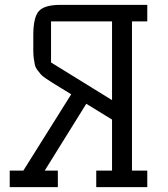

<svg xmlns="http://www.w3.org/2000/svg" viewBox="-20 -770 691 790"><path d="M20 -68H76L273 -382Q257 -392 231.5 -407.5Q206 -423 196.5 -429Q187 -435 170.5 -446Q154 -457 148.5 -463.5Q143 -470 134.5 -481Q126 -492 123.5 -503.5Q121 -515 119 -529.5Q117 -544 117 -563V-625Q117 -699 140 -724.5Q163 -750 229 -750H586V-682H523V-68H586V0H376V-68H441V-278L335 -343L164 -68H218V0H20ZM441 -358V-682H190V-513Z"/></svg>

Font: Kelly Slab
Style: Regular
Weight: 400
Designer: Denis Masharov
Foundry: Denis Masharov
Version: Version 1.001